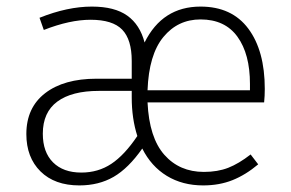

<svg xmlns="http://www.w3.org/2000/svg" viewBox="-20 -552 884 583"><path d="M782 -241H428Q433 -134 479 -82Q525 -30 599 -30Q641 -30 673 -42.5Q705 -55 741 -83L764 -53Q726 -21 686 -5Q646 11 597 11Q534 11 486.5 -18Q439 -47 412 -101Q370 -41 325 -15Q280 11 221 11Q146 11 103 -31.5Q60 -74 60 -145Q60 -225 117 -269Q174 -313 273 -313H380V-367Q380 -432 351 -462Q322 -492 255 -492Q192 -492 113 -461L100 -498Q185 -532 259 -532Q328 -532 366.5 -504.5Q405 -477 419 -423Q473 -532 589 -532Q684 -532 734 -465Q784 -398 784 -282Q784 -261 782 -241ZM739 -297Q739 -388 701 -440.5Q663 -493 589 -493Q520 -493 476 -439.5Q432 -386 428 -278H739ZM397 -139Q380 -192 380 -256V-276H280Q198 -276 154 -243.5Q110 -211 110 -146Q110 -90 141 -59Q172 -28 227 -28Q278 -28 318 -54.5Q358 -81 397 -139Z"/></svg>

Font: FiraGO ExtraLight
Style: Regular
Weight: 200
Designer: bBox Type
Foundry: bBox Type GmbH
Version: Version 1.001